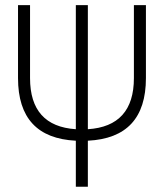

<svg xmlns="http://www.w3.org/2000/svg" viewBox="-20 -713 626 733"><path d="M269.5 -219.7C153.3 -227.5 94.7 -292 94.7 -415V-693.4H48.8V-415C48.8 -262.2 123 -183.1 269.5 -175.8V0H315.4V-175.8C462.9 -183.1 537.1 -262.2 537.1 -415V-693.4H491.2V-415C491.2 -292 432.1 -227.1 315.4 -219.7V-693.4H269.5Z"/></svg>

Font: Cascadia Mono PL ExtraLight
Style: Regular
Weight: 200
Monospace: yes
Designer: Aaron Bell
Foundry: Saja Typeworks
Version: Version 2404.023